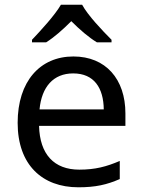

<svg xmlns="http://www.w3.org/2000/svg" viewBox="-20 -786 604 816"><path d="M329 -766H239C213 -721 153 -656 116 -617V-606H176C211 -628 247 -660 283 -696C319 -660 357 -627 392 -606H454V-617C416 -655 353 -721 329 -766ZM292 -546C150 -546 55 -440 55 -264C55 -85 160 10 313 10C386 10 434 -1 489 -25V-102C433 -78 385 -65 317 -65C210 -65 149 -130 146 -251H513V-304C513 -450 429 -546 292 -546ZM291 -474C380 -474 420 -412 421 -321H148C157 -417 207 -474 291 -474Z"/></svg>

Font: Noto Sans Miao
Style: Regular
Weight: 400
Designer: Monotype Design Team
Foundry: Monotype Imaging Inc.
Version: Version 2.003